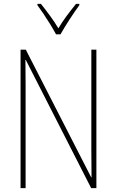

<svg xmlns="http://www.w3.org/2000/svg" viewBox="-20 -970 602 990"><path d="M477 0H450L113 -661H111Q111 -634 111.5 -605Q112 -576 112 -534V0H86V-714H113L450 -56H452Q452 -91 451.5 -127.5Q451 -164 451 -190V-714H477ZM269 -793Q256 -817 238.5 -845.5Q221 -874 203.5 -900Q186 -926 173 -943V-950H191Q212 -924 237 -890Q262 -856 281 -824Q300 -856 323 -887Q346 -918 372 -950H389V-943Q366 -912 338.5 -869.5Q311 -827 292 -793Z"/></svg>

Font: Noto Sans Lao Looped Condensed Thin
Style: Regular
Weight: 100
Width: 3
Designer: Mark Frömberg, Ben Mitchell
Foundry: The Fontpad Ltd
Version: Version 1.002; ttfautohint (v1.8.4.7-5d5b)